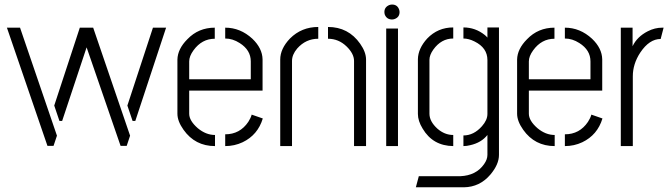

<svg xmlns="http://www.w3.org/2000/svg" viewBox="-20 -630 2900 828"><path d="M9.8 -510.7 184.6 -1H210.9L225.6 -44.9L66.4 -510.7ZM213.9 -174.8 236.3 -108.4H248L353.5 -425.8L500 -1H526.4L541 -44.9L381.8 -510.7H324.2ZM529.3 -174.8 551.8 -108.4H563.5L696.3 -510.7H639.6Z M745.1 -139.6V-373Q746.1 -418.9 788.1 -460.9Q835.9 -510.7 906.2 -510.7V-462.9Q850.6 -462.9 814.5 -413.1Q795.9 -387.7 795.9 -365.2V-288.1H1061.5V-365.2Q1061.5 -414.1 1013.7 -444.3Q983.4 -463.9 951.2 -463.9V-510.7Q1016.6 -510.7 1068.4 -462.9Q1111.3 -421.9 1112.3 -374V-239.3H795.9V-139.6Q795.9 -109.4 833 -77.1Q868.2 -47.9 907.2 -47.9V0Q821.3 0 771.5 -70.3Q745.1 -107.4 745.1 -139.6ZM951.2 0V-50.8Q1014.6 -50.8 1050.8 -104.5Q1061.5 -121.1 1065.4 -135.7L1113.3 -119.1Q1091.8 -47.9 1026.4 -16.6Q991.2 0 951.2 0Z M1188.5 0V-373Q1188.5 -419.9 1230.5 -463.9Q1280.3 -513.7 1352.5 -513.7V-462.9Q1298.8 -462.9 1261.7 -420.9Q1239.3 -394.5 1239.3 -367.2V0ZM1394.5 -462.9V-513.7Q1482.4 -513.7 1533.2 -441.4Q1558.6 -405.3 1558.6 -373V0H1506.8V-367.2Q1506.8 -398.4 1474.6 -429.7Q1440.4 -462.9 1394.5 -462.9Z M1637.7 -578.1Q1637.7 -599.6 1659.2 -608.4Q1665 -610.4 1670.9 -610.4Q1693.4 -610.4 1701.2 -588.9Q1703.1 -583 1703.1 -578.1Q1703.1 -555.7 1681.6 -547.9Q1675.8 -545.9 1670.9 -545.9Q1648.4 -545.9 1639.6 -566.4Q1637.7 -572.3 1637.7 -578.1ZM1645.5 0V-506.8H1696.3V0Z M1773.4 177.7 1786.1 129.9H1964.8Q2033.2 127 2067.4 78.1Q2082 57.6 2082 38.1V-47.9Q2055.7 -14.6 2007.8 -3.9Q1993.2 0 1978.5 0V-45.9Q2023.4 -45.9 2058.6 -85.9Q2082 -112.3 2082 -138.7V-371.1Q2082 -423.8 2026.4 -451.2Q2001 -463.9 1978.5 -463.9V-511.7Q2030.3 -511.7 2071.3 -478.5Q2078.1 -472.7 2082 -467.8V-511.7H2131.8V38.1Q2131.8 79.1 2094.7 123Q2048.8 176.8 1980.5 177.7ZM1782.2 -138.7V-375Q1783.2 -420.9 1822.3 -463.9Q1868.2 -511.7 1934.6 -511.7V-463.9Q1882.8 -463.9 1848.6 -416Q1832 -392.6 1832 -372.1V-139.6Q1832 -106.4 1866.2 -75.2Q1897.5 -47.9 1934.6 -47.9V0Q1846.7 -1 1802.7 -75.2Q1782.2 -108.4 1782.2 -138.7Z M2210 -139.6V-373Q2210.9 -418.9 2252.9 -460.9Q2300.8 -510.7 2371.1 -510.7V-462.9Q2315.4 -462.9 2279.3 -413.1Q2260.7 -387.7 2260.7 -365.2V-288.1H2526.4V-365.2Q2526.4 -414.1 2478.5 -444.3Q2448.2 -463.9 2416 -463.9V-510.7Q2481.4 -510.7 2533.2 -462.9Q2576.2 -421.9 2577.1 -374V-239.3H2260.7V-139.6Q2260.7 -109.4 2297.9 -77.1Q2333 -47.9 2372.1 -47.9V0Q2286.1 0 2236.3 -70.3Q2210 -107.4 2210 -139.6ZM2416 0V-50.8Q2479.5 -50.8 2515.6 -104.5Q2526.4 -121.1 2530.3 -135.7L2578.1 -119.1Q2556.6 -47.9 2491.2 -16.6Q2456.1 0 2416 0Z M2657.2 0V-510.7H2708V-430.7Q2727.5 -471.7 2773.4 -495.1Q2803.7 -510.7 2835.9 -510.7H2841.8L2829.1 -461.9Q2780.3 -461.9 2741.2 -403.3Q2709 -354.5 2709 -300.8V0Z"/></svg>

Font: Post No Bills Jaffna
Style: Regular
Weight: 400
Designer: Kosala Senevirathne, Siva Puranthara, Lasantha Premarathna, Tharique Azeez
Foundry: Mooniak
Version: Version 1.220 ; ttfautohint (v1.6)